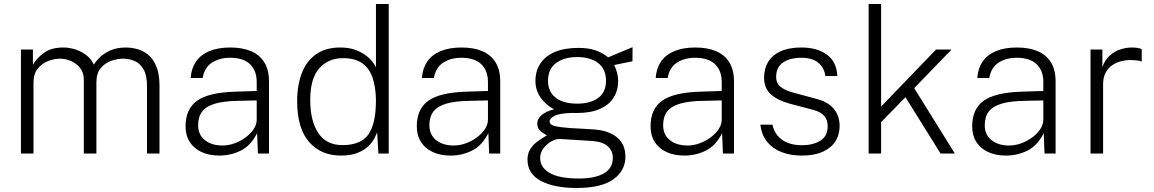

<svg xmlns="http://www.w3.org/2000/svg" viewBox="-20 -763 5732 954"><path d="M84 0V-517H143.5V-441Q163.5 -475.5 199.5 -501.2Q235.5 -527 295.5 -527Q324.5 -527 354.8 -517.2Q385 -507.5 409.5 -488.5Q434 -469.5 446.5 -441.5Q470 -481 511.2 -504Q552.5 -527 604.5 -527Q631 -527 660.5 -519.5Q690 -512 715.2 -491.8Q740.5 -471.5 756.5 -434Q772.5 -396.5 772.5 -336.5V0H710.5V-332.5Q710.5 -388 693.5 -418Q676.5 -448 649.5 -459.8Q622.5 -471.5 591.5 -471.5Q564 -471.5 533.2 -461Q502.5 -450.5 480.8 -425Q459 -399.5 459 -353.5V0H396.5V-367Q396.5 -402 378.2 -425Q360 -448 332.8 -459.8Q305.5 -471.5 278.5 -471.5Q249 -471.5 218.5 -459.5Q188 -447.5 167.2 -421.5Q146.5 -395.5 146.5 -353.5V0Z M1070 10Q1019.5 10 981.5 -7.5Q943.5 -25 922.8 -57.5Q902 -90 902 -135.5Q902 -222 959.8 -262.8Q1017.5 -303.5 1148 -307.5L1255.5 -311V-356.5Q1255.5 -411 1222.8 -443.5Q1190 -476 1121.5 -476Q1069.5 -475.5 1032.8 -451.5Q996 -427.5 987 -375.5H927.5Q930.5 -422.5 953.5 -456.5Q976.5 -490.5 1019.8 -508.8Q1063 -527 1124.5 -527Q1185 -527 1228 -508.5Q1271 -490 1293.8 -452.5Q1316.5 -415 1316.5 -359V0H1261.5L1257.5 -101.5Q1226 -39 1176.2 -14.5Q1126.5 10 1070 10ZM1085.5 -40Q1115.5 -40 1145.2 -50.8Q1175 -61.5 1200 -80Q1225 -98.5 1240.2 -121.2Q1255.5 -144 1255.5 -168V-264L1165.5 -262Q1093 -261 1049 -248.2Q1005 -235.5 984.8 -209.2Q964.5 -183 964.5 -141Q964.5 -93.5 998 -66.8Q1031.5 -40 1085.5 -40Z M1674 10Q1575 10 1515.8 -57.5Q1456.5 -125 1456.5 -260.5Q1456.5 -340.5 1480 -400.5Q1503.5 -460.5 1551 -493.8Q1598.5 -527 1670.5 -527Q1713 -527 1744.2 -515.8Q1775.5 -504.5 1797 -488.2Q1818.5 -472 1831 -455.5Q1843.5 -439 1848 -428.5V-743H1911.5V0H1860L1854 -106Q1850 -94.5 1840 -75.2Q1830 -56 1809.8 -36.2Q1789.5 -16.5 1756.2 -3.2Q1723 10 1674 10ZM1681.5 -42Q1773 -42 1810.5 -95Q1848 -148 1848 -266Q1847 -330.5 1831 -377.2Q1815 -424 1779.5 -449Q1744 -474 1684 -474Q1611 -474 1566.2 -423.5Q1521.5 -373 1521.5 -266Q1521.5 -163 1561.2 -102.5Q1601 -42 1681.5 -42Z M2219 10Q2168.5 10 2130.5 -7.5Q2092.5 -25 2071.8 -57.5Q2051 -90 2051 -135.5Q2051 -222 2108.8 -262.8Q2166.5 -303.5 2297 -307.5L2404.5 -311V-356.5Q2404.5 -411 2371.8 -443.5Q2339 -476 2270.5 -476Q2218.5 -475.5 2181.8 -451.5Q2145 -427.5 2136 -375.5H2076.5Q2079.5 -422.5 2102.5 -456.5Q2125.5 -490.5 2168.8 -508.8Q2212 -527 2273.5 -527Q2334 -527 2377 -508.5Q2420 -490 2442.8 -452.5Q2465.5 -415 2465.5 -359V0H2410.5L2406.5 -101.5Q2375 -39 2325.2 -14.5Q2275.5 10 2219 10ZM2234.5 -40Q2264.5 -40 2294.2 -50.8Q2324 -61.5 2349 -80Q2374 -98.5 2389.2 -121.2Q2404.5 -144 2404.5 -168V-264L2314.5 -262Q2242 -261 2198 -248.2Q2154 -235.5 2133.8 -209.2Q2113.5 -183 2113.5 -141Q2113.5 -93.5 2147 -66.8Q2180.5 -40 2234.5 -40Z M2845.5 171Q2732.5 171 2666.8 135.5Q2601 100 2601 30Q2601 1 2613.5 -19.8Q2626 -40.5 2643.8 -54.8Q2661.5 -69 2676.8 -77.8Q2692 -86.5 2697 -90.5Q2688 -96.5 2676.8 -103.2Q2665.5 -110 2657.5 -121Q2649.5 -132 2649.5 -149.5Q2649.5 -172 2670.8 -190.8Q2692 -209.5 2733 -220Q2690.5 -242.5 2665.5 -279Q2640.5 -315.5 2640.5 -360.5Q2640.5 -410.5 2665 -447.5Q2689.5 -484.5 2737 -504.8Q2784.5 -525 2854.5 -525Q2903.5 -525 2938 -513.2Q2972.5 -501.5 3002 -478Q3008.5 -481 3025 -487.8Q3041.5 -494.5 3061.5 -503Q3081.5 -511.5 3098.5 -518.5Q3115.5 -525.5 3123 -528.5L3122.5 -458.5L3031.5 -440Q3040.5 -422.5 3046 -401.5Q3051.5 -380.5 3051.5 -361Q3051.5 -314.5 3029.2 -278.5Q3007 -242.5 2961.5 -222Q2916 -201.5 2846.5 -201.5Q2842 -201.5 2836.8 -201.5Q2831.5 -201.5 2827 -202Q2760.5 -200.5 2735.8 -187.5Q2711 -174.5 2711 -160Q2711 -144 2733.5 -137.5Q2756 -131 2814.5 -126.5Q2835.5 -125.5 2864.2 -124Q2893 -122.5 2929 -120Q3002.5 -115.5 3045 -81.2Q3087.5 -47 3087.5 15.5Q3087.5 84.5 3028 127.8Q2968.5 171 2845.5 171ZM2857.5 124Q2935 124 2980 98.8Q3025 73.5 3025 21.5Q3025 -13.5 2999.8 -36.2Q2974.5 -59 2922 -62.5L2762 -72.5Q2744.5 -73.5 2721.5 -61.5Q2698.5 -49.5 2681.2 -27.5Q2664 -5.5 2664 23Q2664 69 2711.5 96.5Q2759 124 2857.5 124ZM2848.5 -248Q2912.5 -248 2951.8 -276Q2991 -304 2991 -361Q2991 -420.5 2951.8 -450Q2912.5 -479.5 2848.5 -479.5Q2783 -479.5 2743 -449.8Q2703 -420 2703 -361Q2703 -307 2741 -277.5Q2779 -248 2848.5 -248Z M3380.5 10Q3330 10 3292 -7.5Q3254 -25 3233.2 -57.5Q3212.5 -90 3212.5 -135.5Q3212.5 -222 3270.2 -262.8Q3328 -303.5 3458.5 -307.5L3566 -311V-356.5Q3566 -411 3533.2 -443.5Q3500.5 -476 3432 -476Q3380 -475.5 3343.2 -451.5Q3306.5 -427.5 3297.5 -375.5H3238Q3241 -422.5 3264 -456.5Q3287 -490.5 3330.2 -508.8Q3373.5 -527 3435 -527Q3495.5 -527 3538.5 -508.5Q3581.5 -490 3604.2 -452.5Q3627 -415 3627 -359V0H3572L3568 -101.5Q3536.5 -39 3486.8 -14.5Q3437 10 3380.5 10ZM3396 -40Q3426 -40 3455.8 -50.8Q3485.5 -61.5 3510.5 -80Q3535.5 -98.5 3550.8 -121.2Q3566 -144 3566 -168V-264L3476 -262Q3403.5 -261 3359.5 -248.2Q3315.5 -235.5 3295.2 -209.2Q3275 -183 3275 -141Q3275 -93.5 3308.5 -66.8Q3342 -40 3396 -40Z M3963.5 10Q3909.5 10 3865.2 -6.5Q3821 -23 3792.8 -57Q3764.5 -91 3758 -143.5H3818Q3825 -111.5 3843.8 -88.8Q3862.5 -66 3893 -53.8Q3923.5 -41.5 3963.5 -41.5Q4021.5 -41.5 4057 -64.5Q4092.5 -87.5 4092.5 -135.5Q4092.5 -168 4074.8 -187.8Q4057 -207.5 4021.5 -217L3905.5 -247.5Q3846.5 -263 3811.5 -293.2Q3776.5 -323.5 3776.5 -378Q3776.5 -422 3796.8 -455.5Q3817 -489 3858.5 -508Q3900 -527 3962 -527Q4040 -527 4088.8 -491.5Q4137.5 -456 4140.5 -385H4081Q4076 -426 4046 -451Q4016 -476 3961.5 -476Q3906 -476 3871.2 -452.8Q3836.5 -429.5 3836.5 -380.5Q3836.5 -348.5 3859.8 -330.5Q3883 -312.5 3926.5 -301.5L4041 -270.5Q4072.5 -262 4093.8 -247.8Q4115 -233.5 4127.8 -216Q4140.5 -198.5 4146.2 -178.5Q4152 -158.5 4152 -139Q4152 -93.5 4130.5 -60.2Q4109 -27 4067.2 -8.5Q4025.5 10 3963.5 10Z M4724.5 0H4653.5L4479 -280L4358 -156V0H4296V-743H4358V-233.5L4631 -517H4708L4522.5 -325Z M4978.5 10Q4928 10 4890 -7.5Q4852 -25 4831.2 -57.5Q4810.5 -90 4810.5 -135.5Q4810.5 -222 4868.2 -262.8Q4926 -303.5 5056.5 -307.5L5164 -311V-356.5Q5164 -411 5131.2 -443.5Q5098.5 -476 5030 -476Q4978 -475.5 4941.2 -451.5Q4904.5 -427.5 4895.5 -375.5H4836Q4839 -422.5 4862 -456.5Q4885 -490.5 4928.2 -508.8Q4971.5 -527 5033 -527Q5093.5 -527 5136.5 -508.5Q5179.5 -490 5202.2 -452.5Q5225 -415 5225 -359V0H5170L5166 -101.5Q5134.5 -39 5084.8 -14.5Q5035 10 4978.5 10ZM4994 -40Q5024 -40 5053.8 -50.8Q5083.5 -61.5 5108.5 -80Q5133.5 -98.5 5148.8 -121.2Q5164 -144 5164 -168V-264L5074 -262Q5001.5 -261 4957.5 -248.2Q4913.5 -235.5 4893.2 -209.2Q4873 -183 4873 -141Q4873 -93.5 4906.5 -66.8Q4940 -40 4994 -40Z M5398.5 0V-517H5457.5V-430Q5470.5 -466 5494.5 -487.2Q5518.5 -508.5 5547.5 -517.8Q5576.5 -527 5604.5 -527Q5618 -527 5631.5 -525Q5645 -523 5653 -518.5V-457Q5644 -461 5629.2 -462.8Q5614.5 -464.5 5604.5 -464.5Q5580.5 -465.5 5555.5 -460Q5530.5 -454.5 5509 -440.8Q5487.5 -427 5474.2 -403Q5461 -379 5461 -343V0Z"/></svg>

Font: Public Sans ExtraLight
Style: Regular
Weight: 250
Designer: The Public Sans Project Authors: Dan O. Williams and USWDS (Libre Franklin designed by Pablo Impallari and Rodrigo Fuenz
Version: Version 1.007